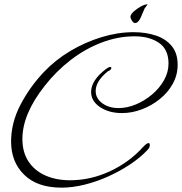

<svg xmlns="http://www.w3.org/2000/svg" viewBox="-20 -798 837 883"><path d="M263 65Q152 65 91.5 6Q31 -53 31 -147Q31 -233 73.5 -315Q116 -397 181 -466Q234 -522 302.5 -563Q371 -604 446.5 -627Q522 -650 594 -650Q651 -650 697 -634.5Q743 -619 770 -586Q797 -553 797 -500Q797 -453 774.5 -412.5Q752 -372 714.5 -342Q677 -312 632 -295Q587 -278 541 -278Q481 -278 440 -305.5Q399 -333 399 -375Q399 -429 468 -481Q480 -490 487 -490Q492 -490 492 -486Q492 -476 476 -470Q420 -425 420 -379Q420 -346 450 -323.5Q480 -301 525 -301Q565 -301 605.5 -318Q646 -335 680 -364Q714 -393 734.5 -429.5Q755 -466 755 -506Q755 -571 711 -601Q667 -631 599 -631Q522 -631 446.5 -602Q371 -573 305 -522Q239 -471 187 -405Q83 -274 83 -159Q83 -98 111 -55.5Q139 -13 188.5 9Q238 31 302 31Q397 31 486 -10.5Q575 -52 638 -122Q655 -140 663 -140Q669 -140 669 -131Q669 -119 658 -108Q624 -72 577 -41Q530 -10 476.5 14Q423 38 368 51.5Q313 65 263 65ZM601 -692Q594 -692 587 -702.5Q580 -713 580 -721Q580 -736 610 -757Q640 -778 656 -778Q658 -778 659 -777Q658 -777 645 -759L628 -719Q616 -692 601 -692Z"/></svg>

Font: Alex Brush
Style: Regular
Weight: 400
Designer: Robert E. Leuschke
Foundry: Robert E. Leuschke
Version: Version 1.111; ttfautohint (v1.8.4.7-5d5b)